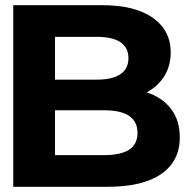

<svg xmlns="http://www.w3.org/2000/svg" viewBox="-20 -721 733 740"><path d="M673 -192Q673 -100 601.5 -50.5Q530 -1 393 -1H31V-701H373Q501 -701 569.5 -652Q638 -603 638 -519Q638 -468 613.5 -428Q589 -388 545 -365Q605 -346 639 -301.5Q673 -257 673 -192ZM192 -579V-414H353Q413 -414 444 -435Q475 -456 475 -497Q475 -538 444 -558.5Q413 -579 353 -579ZM510 -209Q510 -296 381 -296H192V-123H381Q445 -123 477.5 -144Q510 -165 510 -209Z"/></svg>

Font: Montserrat GRBold
Style: Regular
Weight: 700
Designer: Julieta Ulanovsky
Foundry: Julieta Ulanovsky
Version: Version 1.00 May 29, 2023, initial release